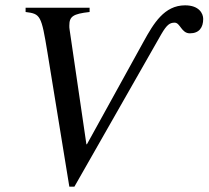

<svg xmlns="http://www.w3.org/2000/svg" viewBox="-20 -682 782 720"><path d="M306 -141H304L241 -571C240 -576 240 -581 240 -586C240 -620 253 -630 316 -637V-653H76V-637C132 -630 135 -625 158 -485L240 18H259L585 -554C606 -590 617 -597 635 -597C656 -597 660 -557 692 -557C727 -557 742 -579 742 -611C742 -631 727 -662 674 -662C596 -662 556 -594 519 -527Z"/></svg>

Font: STIXGeneral
Style: Italic
Weight: 400
Italic angle: -16.33°
Designer: MicroPress Inc., with final additions and corrections provided by Coen Hoffman, Elsevier (retired)
Version: Version 1.1.0